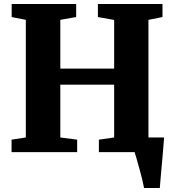

<svg xmlns="http://www.w3.org/2000/svg" viewBox="-20 -763 874 963"><path d="M702.5 180Q700 165 693.8 139Q687.5 113 679.5 84.2Q671.5 55.5 664.8 32.2Q658 9 655 0L621 -73.5H803Q802 -60.5 800 -34.5Q798 -8.5 795.2 23.5Q792.5 55.5 789.5 87Q786.5 118.5 784.5 143.5Q782.5 168.5 781.5 180ZM109.5 -73.5V-663.5L38.5 -677.5V-743H362V-677.5L282.5 -663.5V-419H552.5V-663L471 -677.5V-743H795V-677.5L724.5 -663.5V-73.5L796 -62.5V0H476V-62.5L552.5 -73.5V-338.5H282.5V-73.5L367 -62.5V0H38V-62.5Z"/></svg>

Font: Merriweather 28pt Black
Style: Regular
Weight: 900
Version: Version 2.100